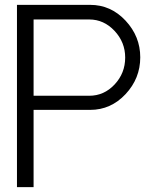

<svg xmlns="http://www.w3.org/2000/svg" viewBox="-20 -770 646 790"><path d="M351.1 -750Q436 -750 496.6 -685.1Q557.1 -620.1 557.1 -534.2Q557.1 -447.3 496.6 -382.6Q436 -317.9 351.1 -317.9H118.2V0H49.8V-750ZM347.2 -376Q408.2 -376 451.7 -422.6Q495.1 -469.2 495.1 -533.2Q495.1 -596.2 451.2 -643.1Q407.2 -689.9 347.2 -689.9H118.2V-376Z"/></svg>

Font: Oakes Grotesk
Style: Light
Weight: 300
Designer: Samuel Oakes
Foundry: Samuel Oakes
Version: Version 1.0 | wf-rip DC20170320